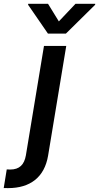

<svg xmlns="http://www.w3.org/2000/svg" viewBox="-118 -788 523 1013"><path d="M114 -545.5 18.5 32C9.9 80.3 -14.6 106.5 -64.6 106.5C-70.7 106.5 -76 106.2 -82.4 105.8L-98.4 204.2C-90.2 204.5 -82.7 204.5 -75.3 204.5C41.5 204.5 116.5 147 135.7 33.4L231.5 -545.5ZM30.2 -762.8 134.9 -610.8H229.8L383.9 -762.8L384.6 -768.1H280.5L192.5 -675.1L135.3 -768.1H30.9Z"/></svg>

Font: Magic Ui Pro Semi Bold
Style: Italic
Weight: 600
Italic angle: -9.39999°
Designer: Stefan Endress, Andreas Faust
Version: Version 1.000;FEAKit 1.0